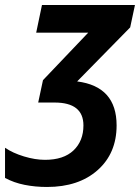

<svg xmlns="http://www.w3.org/2000/svg" viewBox="-29 -734 557 764"><path d="M435 -235Q435 -390 278 -410L489 -625L508 -714H138L115 -604H322L142 -415L123 -326H188Q303 -326 303 -235Q303 -173 263.5 -135.5Q224 -98 150 -98Q111 -98 66.5 -111.5Q22 -125 -9 -146V-26Q26 -7 68.5 1.5Q111 10 158 10Q284 10 359.5 -57Q435 -124 435 -235Z"/></svg>

Font: Noto Sans UI SemiCondensed
Style: Bold Italic
Weight: 700
Width: 4
Designer: Monotype Design Team
Foundry: Monotype Imaging Inc.
Version: 1.001